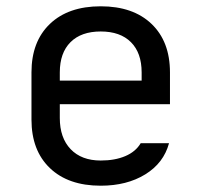

<svg xmlns="http://www.w3.org/2000/svg" viewBox="-20 -580 640 610"><path d="M300 10Q197 10 138.5 -46Q80 -102 80 -200V-350Q80 -448 138.5 -504Q197 -560 300 -560Q403 -560 461.5 -504Q520 -448 520 -350V-249H170V-205Q170 -142 204.5 -106Q239 -70 300 -70Q345 -70 378 -84Q411 -98 427 -125H517Q500 -62 441.5 -26Q383 10 300 10ZM430 -324V-350Q430 -412 396 -446Q362 -480 300 -480Q238 -480 204 -446Q170 -412 170 -350V-324Z"/></svg>

Font: JetBrainsMono NF
Style: Regular
Weight: 400
Monospace: yes
Designer: Philipp Nurullin, Konstantin Bulenkov
Foundry: JetBrains
Version: Version 1.0.2; ttfautohint (v1.8.3)